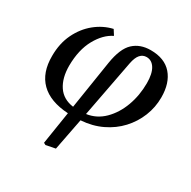

<svg xmlns="http://www.w3.org/2000/svg" viewBox="-167 -685 1068 1075"><g transform="rotate(30 367.0 -147.5)"><path d="M262 230 249 223 282 13Q164 6 104 -53.5Q44 -113 45 -221Q45 -302 75.5 -365Q106 -428 156.5 -469Q207 -510 268 -524L289 -491Q233 -464 194.5 -394.5Q156 -325 155 -222Q155 -142 188.5 -92Q222 -42 289 -33L338 -345Q354 -445 397 -485Q440 -525 508 -525Q598 -525 644.5 -471.5Q691 -418 691 -325Q691 -261 667.5 -202.5Q644 -144 601 -97.5Q558 -51 497.5 -22Q437 7 363 12L323 218ZM372 -34Q436 -43 483 -89.5Q530 -136 555.5 -205.5Q581 -275 581 -354Q581 -415 561 -447.5Q541 -480 507 -480Q483 -480 466.5 -461.5Q450 -443 442 -402Z"/></g></svg>

Font: Literata 36pt Medium
Style: Italic
Weight: 500
Italic angle: -2°
Designer: Latin by Veronika Burian and Jose Scaglione. Greek by Irene Vlachou. Cyrillic by Vera Evstafieva
Foundry: TypeTogether
Version: Version 3.002